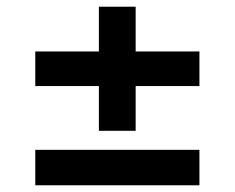

<svg xmlns="http://www.w3.org/2000/svg" viewBox="-20 -576 692 566"><path d="M84 -29.8V-134.3H567.9V-29.8ZM84 -322.3V-424.3H567.9V-322.3ZM271.5 -190.4V-556.2H379.9V-190.4Z"/></svg>

Font: Inter 28pt SemiBold
Style: Regular
Weight: 600
Designer: Rasmus Andersson
Foundry: rsms
Version: Version 4.001;git-66647c0bb